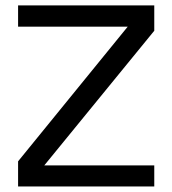

<svg xmlns="http://www.w3.org/2000/svg" viewBox="-20 -670 619 690"><path d="M45 -650.5V-574.1H438.9L45 -90.2V0H534.4V-75.5H139.1L534.4 -559.5V-650.5Z"/></svg>

Font: Overused Grotesk Light
Style: Regular
Weight: 300
Designer: RandomMaerks
Version: Version 0.005